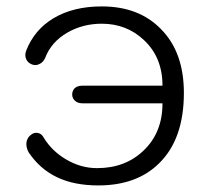

<svg xmlns="http://www.w3.org/2000/svg" viewBox="-20 -559 665 596"><path d="M484.4 -238.3Q484.4 -147.5 425.8 -91.8Q369.1 -37.1 281.2 -37.1Q230.5 -37.1 184.6 -64.5Q141.6 -89.8 116.2 -130.9Q109.4 -144.5 96.7 -146.5Q85.9 -148.4 76.2 -140.6Q65.4 -132.8 62.5 -119.1Q59.6 -104.5 68.4 -86.9Q103.5 -34.2 157.2 -8.8Q210 16.6 285.2 16.6Q404.3 16.6 473.6 -51.8Q550.8 -127 550.8 -270.5Q550.8 -396.5 480.5 -467.8Q412.1 -539.1 295.9 -539.1Q207 -539.1 145.5 -502Q86.9 -466.8 61.5 -402.3Q55.7 -387.7 61.5 -375Q66.4 -364.3 78.1 -359.4Q89.8 -354.5 100.6 -359.4Q113.3 -364.3 120.1 -378.9Q138.7 -428.7 189.5 -458Q237.3 -485.4 295.9 -485.4Q373 -485.4 426.8 -434.6Q484.4 -380.9 484.4 -293H235.4Q220.7 -293 211.9 -285.2Q204.1 -277.3 204.1 -265.6Q204.1 -254.9 211.9 -247.1Q220.7 -238.3 235.4 -238.3Z"/></svg>

Font: Gulim
Style: Regular
Weight: 400
Version: Version 2.21